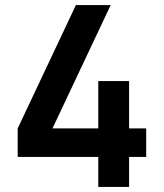

<svg xmlns="http://www.w3.org/2000/svg" viewBox="-20 -740 649 760"><path d="M369 0V-118.8H50V-231.7L280.5 -720H418.2L187.7 -231.7H369V-419.2H491V-231.7H558.7V-118.8H491V0Z"/></svg>

Font: Manrope ExtraLight
Style: Regular
Weight: 200
Designer: Mikhail Sharanda
Foundry: Mikhail Sharanda
Version: Version 4.505